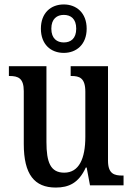

<svg xmlns="http://www.w3.org/2000/svg" viewBox="-20 -834 597 864"><path d="M267 -596C324 -596 370 -634 370 -705C370 -776 324 -814 267 -814C209 -814 164 -776 164 -705C164 -634 209 -596 267 -596ZM267 -643C237 -643 211 -660 211 -705C211 -750 237 -767 267 -767C298 -767 323 -750 323 -705C323 -660 298 -643 267 -643ZM231 10C289 10 334 -10 366 -80H370L385 0H536V-44H531C495 -44 466 -51 466 -111V-536H298V-492H301C337 -492 364 -484 364 -421V-218C364 -121 336 -57 269 -57C207 -57 189 -104 189 -195V-536H20V-492H23C62 -492 87 -482 87 -424V-186C87 -49 135 10 231 10Z"/></svg>

Font: Noto Serif Bengali Condensed Medium
Style: Regular
Weight: 500
Width: 3
Designer: Juan Bruce, Universal Thirst, Indian Type Foundry and the Monotype Design Team.
Foundry: Monotype Imaging Inc.
Version: Version 2.003